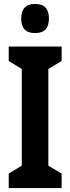

<svg xmlns="http://www.w3.org/2000/svg" viewBox="-20 -949 355 969"><path d="M291 0H24V-73L90 -113V-601L24 -641V-714H291V-641L224 -601V-113L291 -73ZM157 -929Q194 -929 210.5 -910Q227 -891 227 -855Q227 -782 157 -782Q87 -782 87 -855Q87 -929 157 -929Z"/></svg>

Font: Noto Sans Gujarati ExtraCondensed
Style: Bold
Weight: 700
Width: 2
Designer: Jelle Bosma - Monotype Design Team, Universal Thirst
Foundry: Monotype Imaging Inc.
Version: Version 2.106; ttfautohint (v1.8.4.7-5d5b)